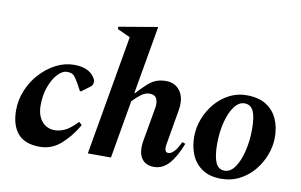

<svg xmlns="http://www.w3.org/2000/svg" viewBox="-78 -897 1651 1054"><g transform="rotate(10 747.5 -370.0)"><path d="M197 10Q114 10 74.5 -36Q35 -82 35 -166Q35 -223 57 -276.5Q79 -330 117.5 -372.5Q156 -415 205 -440.5Q254 -466 307 -466Q349 -466 377 -453Q405 -440 420 -417Q426 -408 427.5 -402.5Q429 -397 429 -391Q429 -374 414 -363L368 -329H362L341 -368Q324 -398 312 -409.5Q300 -421 275 -421Q248 -421 222 -392.5Q196 -364 179.5 -317.5Q163 -271 163 -216Q163 -159 190.5 -126.5Q218 -94 262 -94Q290 -94 319 -107.5Q348 -121 386 -161H389L404 -147Q367 -82 315.5 -36Q264 10 197 10Z M593 0H464L580 -668L508 -701V-714L721 -750H724L658 -371H662Q694 -406 717.5 -427Q741 -448 764.5 -457Q788 -466 819 -466Q871 -466 898.5 -426Q926 -386 914 -318L881 -126Q873 -79 898 -79Q913 -79 929.5 -95.5Q946 -112 964 -151L982 -145Q954 -71 918 -30.5Q882 10 834 10Q785 10 763 -25Q741 -60 753 -126L786 -314Q790 -341 781 -361.5Q772 -382 741 -382Q717 -382 693 -363.5Q669 -345 649 -323Z M1207 10Q1145 10 1104 -17Q1063 -44 1043 -89.5Q1023 -135 1023 -192Q1023 -243 1041.5 -291.5Q1060 -340 1093 -379.5Q1126 -419 1171 -442.5Q1216 -466 1268 -466Q1334 -466 1376.5 -439.5Q1419 -413 1439.5 -367.5Q1460 -322 1460 -264Q1460 -216 1442 -167.5Q1424 -119 1391 -79Q1358 -39 1311.5 -14.5Q1265 10 1207 10ZM1220 -37Q1252 -37 1276.5 -72Q1301 -107 1315 -164.5Q1329 -222 1329 -288Q1329 -355 1314 -387.5Q1299 -420 1264 -420Q1233 -420 1208 -387Q1183 -354 1168.5 -297.5Q1154 -241 1154 -172Q1154 -110 1168.5 -73.5Q1183 -37 1220 -37Z"/></g></svg>

Font: Spectral
Style: Bold Italic
Weight: 700
Italic angle: -10°
Designer: Jean-Baptiste Levee
Foundry: Production Type
Version: Version 2.001